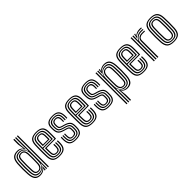

<svg xmlns="http://www.w3.org/2000/svg" viewBox="183 -2045 3491 3491"><g transform="rotate(-45 1928.5 -300.0)"><path d="M417 0H394V-800H417ZM371.2 0H350.2L354 -141.8H349Q337.2 -90.5 298 -59Q258.8 -27.5 205.8 -27.5Q150.2 -27.5 122.9 -59.6Q95.5 -91.8 89.8 -167.8Q85.5 -231.5 85.5 -296.9Q85.5 -362.2 90 -435.8Q95 -509.5 126.1 -540.5Q157.2 -571.5 220.8 -571.5Q267.2 -571.5 299.4 -542.9Q331.5 -514.2 346 -466.2H351.5L348.2 -614.8V-800H371.2ZM195 8.8Q120.5 8.8 86 -32.9Q51.5 -74.5 44.2 -167.5Q39.8 -234.8 39.8 -297.5Q39.8 -360.2 44.2 -435.2Q51 -528.8 90.9 -568.8Q130.8 -608.8 208.5 -608.8Q246 -608.8 273.6 -593.9Q301.2 -579 316.2 -557.5H321.8L302.5 -676V-800H326.8V-655.5L339 -520.5L331.5 -520.8Q311.5 -556 280.6 -573.1Q249.8 -590.2 215.2 -590.2Q147 -590.2 110 -555.9Q73 -521.5 67.2 -435.2Q62.5 -359.8 62.8 -295.8Q63 -231.8 67.2 -167Q73.5 -81.5 105 -45.5Q136.5 -9.5 200.2 -9.5Q240.2 -9.5 276.4 -30Q312.5 -50.5 333 -85.5H338.2L333.2 0H311.2V-7.8L318.8 -43.5H314Q294.8 -19.2 262.8 -5.2Q230.8 8.8 195 8.8ZM216.8 -45.8Q270.5 -45.8 306 -82.9Q341.5 -120 344.8 -178Q348.2 -241.8 348.8 -307.6Q349.2 -373.5 345.5 -424.5Q340.8 -481.8 309.8 -517.4Q278.8 -553 225.5 -553Q169.8 -553 143 -526.2Q116.2 -499.5 112.8 -434.8Q109 -356 109.4 -295.8Q109.8 -235.5 112.8 -167.5Q116 -102.2 140.1 -74Q164.2 -45.8 216.8 -45.8ZM222.8 -64.8Q178.5 -64.8 158.2 -88.8Q138 -112.8 135.5 -168Q132.5 -236.2 132.5 -297.2Q132.5 -358.2 135.5 -434.5Q137.8 -486.2 158.4 -511Q179 -535.8 228.2 -535.8Q274.8 -535.8 297.6 -506.9Q320.5 -478 323.2 -425Q325.8 -374.5 325.9 -308.4Q326 -242.2 323 -178Q320.5 -127.2 295.5 -96Q270.5 -64.8 222.8 -64.8ZM223 -83Q259 -83 278.4 -109.4Q297.8 -135.8 300.2 -178.2Q302 -211.5 302.6 -254Q303.2 -296.5 302.8 -341Q302.2 -385.5 300.2 -424.8Q295.2 -517 228.5 -517Q194 -517 177.4 -498.4Q160.8 -479.8 158.5 -435.2Q155 -359.8 155.1 -297.8Q155.2 -235.8 158.5 -167.8Q160.5 -121.2 176 -102.1Q191.5 -83 223 -83Z M692.2 8.8Q601 8.8 558.2 -26.5Q515.5 -61.8 511 -145Q508.8 -189.8 508.2 -247.8Q507.8 -305.8 508.5 -361.1Q509.2 -416.5 511 -453.5Q516 -537.8 558.5 -573.2Q601 -608.8 690.8 -608.8Q780 -608.8 821.5 -574.1Q863 -539.5 866.8 -457.2Q867.2 -449.8 867.5 -427.9Q867.8 -406 867.9 -377.1Q868 -348.2 867.5 -318.6Q867 -289 865.8 -265.8H622.8Q623 -232.2 623.5 -204.9Q624 -177.5 625.2 -152.2Q627 -115 642.6 -99Q658.2 -83 692.2 -83Q721.5 -83 736 -98.1Q750.5 -113.2 752.5 -150.5Q753.2 -165.8 753.2 -185Q753.2 -204.2 752 -221.5H775Q776 -203.2 776 -183.4Q776 -163.5 775.5 -149.5Q773.2 -104 753.8 -84.2Q734.2 -64.5 692.2 -64.5Q646.5 -64.5 625.6 -84.6Q604.8 -104.8 602.2 -151Q601 -181.2 600.4 -215.8Q599.8 -250.2 599.5 -284.2H843.8Q844.8 -316.8 844.9 -353Q845 -389.2 844.8 -417.9Q844.5 -446.5 844 -456.2Q840.5 -528.2 805 -559.4Q769.5 -590.5 690.8 -590.5Q612.8 -590.5 575.4 -558.8Q538 -527 533.8 -451.8Q532.5 -427 531.8 -389Q531 -351 531 -307.8Q531 -264.5 531.6 -222.4Q532.2 -180.2 533.8 -147.2Q537.5 -74.2 574 -41.9Q610.5 -9.5 692.2 -9.5Q769.5 -9.5 805 -41.2Q840.5 -73 844 -146.2Q844.8 -161.8 844.8 -183.1Q844.8 -204.5 843.2 -221.5H866.2Q867.8 -204.5 867.6 -183.2Q867.5 -162 866.8 -145.5Q862.8 -62.8 822.1 -27Q781.5 8.8 692.2 8.8ZM692.2 -28Q622.8 -28 591.4 -56.1Q560 -84.2 556.8 -148Q555.2 -178.8 554.5 -219.6Q553.8 -260.5 553.9 -303.5Q554 -346.5 554.6 -385Q555.2 -423.5 556.5 -449.8Q560.5 -518.2 593.2 -545.1Q626 -572 690.8 -572Q757.2 -572 787.6 -545.1Q818 -518.2 821 -455.8Q821.5 -446.8 821.8 -422.4Q822 -398 822 -366.1Q822 -334.2 821 -302.8H576.8Q576.8 -260.2 577.4 -220Q578 -179.8 579.5 -150.2Q582.5 -93.8 608.9 -70Q635.2 -46.2 692.2 -46.2Q743.5 -46.2 769.5 -68.6Q795.5 -91 798.2 -147.5Q799 -163 799 -183Q799 -203 797.8 -221.5H820.5Q822 -203.5 821.9 -183.5Q821.8 -163.5 821 -147Q818 -83.2 788 -55.6Q758 -28 692.2 -28ZM576.8 -321.2H798.8Q799.5 -362.5 799.1 -401.5Q798.8 -440.5 798.2 -454.8Q795.8 -507.5 770.8 -530.6Q745.8 -553.8 690.8 -553.8Q635.8 -553.8 609.2 -529.9Q582.8 -506 579.5 -448.5Q578.2 -424.5 577.6 -390.4Q577 -356.2 576.8 -321.2ZM600 -339.8Q600 -360.8 600.8 -393.5Q601.5 -426.2 602.2 -447.2Q605 -495.5 626.1 -515.5Q647.2 -535.5 690.8 -535.5Q733.8 -535.5 753.5 -516.5Q773.2 -497.5 775.2 -454.2Q776 -440.8 776.1 -407.5Q776.2 -374.2 775.8 -339.8ZM623 -358.2H753Q753.5 -388.8 753.1 -416.4Q752.8 -444 752.5 -452.2Q751 -486 737 -501.5Q723 -517 690.8 -517Q657.2 -517 642.2 -500.1Q627.2 -483.2 625.2 -446.2Q624.2 -424.8 623.8 -403.5Q623.2 -382.2 623 -358.2Z M1107 -64.5Q1067.2 -64.5 1047.6 -83.4Q1028 -102.2 1026.2 -149Q1025.8 -163.8 1025.5 -183.4Q1025.2 -203 1026.2 -218H1047.5Q1046.8 -203.5 1046.9 -186.9Q1047 -170.2 1047.8 -149.8Q1049 -113.2 1063.1 -98.1Q1077.2 -83 1107 -83Q1142.5 -83 1158.5 -96.8Q1174.5 -110.5 1175.2 -143.2Q1175.8 -157.2 1175.8 -166.8Q1175.8 -176.2 1175.5 -189Q1175.2 -215.5 1164 -227.5Q1152.8 -239.5 1128.5 -246.2L1073.2 -261.8Q1029.5 -274 1000.4 -290.5Q971.2 -307 955.9 -335.1Q940.5 -363.2 938 -410.2Q937.5 -423.5 937.4 -433.1Q937.2 -442.8 937 -453.2Q934.5 -537.8 977.6 -573.2Q1020.8 -608.8 1112 -608.8Q1196.8 -608.8 1235.4 -573.4Q1274 -538 1279 -456.8Q1279.8 -444.5 1279.6 -424.8Q1279.5 -405 1277.8 -386.5H1256.5Q1258 -404.8 1258.1 -424.6Q1258.2 -444.5 1257.5 -455.5Q1253.8 -527.2 1219.8 -558.9Q1185.8 -590.5 1112 -590.5Q1030.8 -590.5 993.8 -558.1Q956.8 -525.8 958.8 -452.5Q958.8 -442.5 958.8 -432.6Q958.8 -422.8 959.8 -410.2Q963 -367.5 977.1 -343Q991.2 -318.5 1016.6 -304.6Q1042 -290.8 1079 -280.2L1133.8 -264.8Q1167 -255.5 1182.1 -239.4Q1197.2 -223.2 1197.2 -189Q1197.2 -174.8 1197.4 -166.1Q1197.5 -157.5 1197 -142.8Q1196.2 -101.8 1175.6 -83.1Q1155 -64.5 1107 -64.5ZM1107 -28Q1044.8 -28 1015.2 -55Q985.8 -82 983.2 -147.2Q982.5 -163.5 982.5 -183.8Q982.5 -204 983.5 -218H1004.8Q1004 -204.2 1004.1 -184Q1004.2 -163.8 1004.8 -148.2Q1007 -92.5 1031.4 -69.4Q1055.8 -46.2 1107 -46.2Q1165.5 -46.2 1191.6 -68.5Q1217.8 -90.8 1218.8 -143Q1219 -155.5 1219 -165.9Q1219 -176.2 1219 -189Q1219 -233.8 1198.1 -253.2Q1177.2 -272.8 1139 -283.2L1085 -298Q1036.2 -311.2 1010.6 -333.2Q985 -355.2 981.5 -409.8Q980.8 -421.5 980.6 -432.1Q980.5 -442.8 980.5 -452.2Q978.8 -515.2 1010.4 -543.6Q1042 -572 1112 -572Q1175 -572 1204 -544Q1233 -516 1236.2 -454.5Q1236.8 -444 1236.8 -424.1Q1236.8 -404.2 1235.2 -386.5H1214Q1214.5 -404.2 1214.9 -424.2Q1215.2 -444.2 1214.8 -451.5Q1212.8 -506.5 1187.5 -530.1Q1162.2 -553.8 1112 -553.8Q1055 -553.8 1028.9 -529.9Q1002.8 -506 1002 -452.8Q1001.8 -440.5 1002.1 -430.8Q1002.5 -421 1003 -410.5Q1005.2 -364 1027.1 -346Q1049 -328 1090.8 -316.5L1144 -301.8Q1193.8 -287.8 1217.1 -263.5Q1240.5 -239.2 1240.5 -189Q1240.5 -178.2 1240.6 -167.4Q1240.8 -156.5 1240.2 -142.8Q1239.2 -81.5 1208.6 -54.8Q1178 -28 1107 -28ZM1107 8.8Q1023 8.8 983.2 -26.2Q943.5 -61.2 940 -145.5Q939.2 -164.8 939.4 -183.5Q939.5 -202.2 940.8 -218H962.2Q961.2 -204.2 961.1 -184Q961 -163.8 961.5 -146.2Q964.8 -71.5 999.2 -40.5Q1033.8 -9.5 1107 -9.5Q1189.8 -9.5 1225.4 -40.6Q1261 -71.8 1262 -142.5Q1262.5 -157.2 1262.4 -166Q1262.2 -174.8 1262.2 -189Q1262.2 -249.5 1233 -277.1Q1203.8 -304.8 1149.2 -320.2L1096.5 -335Q1063.8 -344.2 1045.2 -358.4Q1026.8 -372.5 1024.8 -410.5Q1024.2 -421.8 1023.9 -431.1Q1023.5 -440.5 1023.8 -452Q1025 -495 1045.8 -515.2Q1066.5 -535.5 1112 -535.5Q1151.5 -535.5 1171.6 -515.8Q1191.8 -496 1193.2 -450.8Q1194 -428 1192.8 -386.5H1171.5Q1172.2 -405 1172.2 -424Q1172.2 -443 1172 -449.8Q1170 -485.2 1154.4 -501.1Q1138.8 -517 1112 -517Q1080 -517 1063.1 -501.9Q1046.2 -486.8 1045.5 -452Q1044.8 -430.2 1046.5 -410.5Q1048.5 -381.2 1062.1 -371.2Q1075.8 -361.2 1102.5 -353.5L1154.2 -338.8Q1218.2 -320.5 1251.1 -288.6Q1284 -256.8 1284 -189Q1284 -174.5 1284 -165.8Q1284 -157 1283.8 -142.5Q1282.5 -62.8 1242.2 -27Q1202 8.8 1107 8.8Z M1539.8 8.8Q1448.5 8.8 1405.8 -26.5Q1363 -61.8 1358.5 -145Q1356.2 -189.8 1355.8 -247.8Q1355.2 -305.8 1356 -361.1Q1356.8 -416.5 1358.5 -453.5Q1363.5 -537.8 1406 -573.2Q1448.5 -608.8 1538.2 -608.8Q1627.5 -608.8 1669 -574.1Q1710.5 -539.5 1714.2 -457.2Q1714.8 -449.8 1715 -427.9Q1715.2 -406 1715.4 -377.1Q1715.5 -348.2 1715 -318.6Q1714.5 -289 1713.2 -265.8H1470.2Q1470.5 -232.2 1471 -204.9Q1471.5 -177.5 1472.8 -152.2Q1474.5 -115 1490.1 -99Q1505.8 -83 1539.8 -83Q1569 -83 1583.5 -98.1Q1598 -113.2 1600 -150.5Q1600.8 -165.8 1600.8 -185Q1600.8 -204.2 1599.5 -221.5H1622.5Q1623.5 -203.2 1623.5 -183.4Q1623.5 -163.5 1623 -149.5Q1620.8 -104 1601.2 -84.2Q1581.8 -64.5 1539.8 -64.5Q1494 -64.5 1473.1 -84.6Q1452.2 -104.8 1449.8 -151Q1448.5 -181.2 1447.9 -215.8Q1447.2 -250.2 1447 -284.2H1691.2Q1692.2 -316.8 1692.4 -353Q1692.5 -389.2 1692.2 -417.9Q1692 -446.5 1691.5 -456.2Q1688 -528.2 1652.5 -559.4Q1617 -590.5 1538.2 -590.5Q1460.2 -590.5 1422.9 -558.8Q1385.5 -527 1381.2 -451.8Q1380 -427 1379.2 -389Q1378.5 -351 1378.5 -307.8Q1378.5 -264.5 1379.1 -222.4Q1379.8 -180.2 1381.2 -147.2Q1385 -74.2 1421.5 -41.9Q1458 -9.5 1539.8 -9.5Q1617 -9.5 1652.5 -41.2Q1688 -73 1691.5 -146.2Q1692.2 -161.8 1692.2 -183.1Q1692.2 -204.5 1690.8 -221.5H1713.8Q1715.2 -204.5 1715.1 -183.2Q1715 -162 1714.2 -145.5Q1710.2 -62.8 1669.6 -27Q1629 8.8 1539.8 8.8ZM1539.8 -28Q1470.2 -28 1438.9 -56.1Q1407.5 -84.2 1404.2 -148Q1402.8 -178.8 1402 -219.6Q1401.2 -260.5 1401.4 -303.5Q1401.5 -346.5 1402.1 -385Q1402.8 -423.5 1404 -449.8Q1408 -518.2 1440.8 -545.1Q1473.5 -572 1538.2 -572Q1604.8 -572 1635.1 -545.1Q1665.5 -518.2 1668.5 -455.8Q1669 -446.8 1669.2 -422.4Q1669.5 -398 1669.5 -366.1Q1669.5 -334.2 1668.5 -302.8H1424.2Q1424.2 -260.2 1424.9 -220Q1425.5 -179.8 1427 -150.2Q1430 -93.8 1456.4 -70Q1482.8 -46.2 1539.8 -46.2Q1591 -46.2 1617 -68.6Q1643 -91 1645.8 -147.5Q1646.5 -163 1646.5 -183Q1646.5 -203 1645.2 -221.5H1668Q1669.5 -203.5 1669.4 -183.5Q1669.2 -163.5 1668.5 -147Q1665.5 -83.2 1635.5 -55.6Q1605.5 -28 1539.8 -28ZM1424.2 -321.2H1646.2Q1647 -362.5 1646.6 -401.5Q1646.2 -440.5 1645.8 -454.8Q1643.2 -507.5 1618.2 -530.6Q1593.2 -553.8 1538.2 -553.8Q1483.2 -553.8 1456.8 -529.9Q1430.2 -506 1427 -448.5Q1425.8 -424.5 1425.1 -390.4Q1424.5 -356.2 1424.2 -321.2ZM1447.5 -339.8Q1447.5 -360.8 1448.2 -393.5Q1449 -426.2 1449.8 -447.2Q1452.5 -495.5 1473.6 -515.5Q1494.8 -535.5 1538.2 -535.5Q1581.2 -535.5 1601 -516.5Q1620.8 -497.5 1622.8 -454.2Q1623.5 -440.8 1623.6 -407.5Q1623.8 -374.2 1623.2 -339.8ZM1470.5 -358.2H1600.5Q1601 -388.8 1600.6 -416.4Q1600.2 -444 1600 -452.2Q1598.5 -486 1584.5 -501.5Q1570.5 -517 1538.2 -517Q1504.8 -517 1489.8 -500.1Q1474.8 -483.2 1472.8 -446.2Q1471.8 -424.8 1471.2 -403.5Q1470.8 -382.2 1470.5 -358.2Z M1954.5 -64.5Q1914.8 -64.5 1895.1 -83.4Q1875.5 -102.2 1873.8 -149Q1873.2 -163.8 1873 -183.4Q1872.8 -203 1873.8 -218H1895Q1894.2 -203.5 1894.4 -186.9Q1894.5 -170.2 1895.2 -149.8Q1896.5 -113.2 1910.6 -98.1Q1924.8 -83 1954.5 -83Q1990 -83 2006 -96.8Q2022 -110.5 2022.8 -143.2Q2023.2 -157.2 2023.2 -166.8Q2023.2 -176.2 2023 -189Q2022.8 -215.5 2011.5 -227.5Q2000.2 -239.5 1976 -246.2L1920.8 -261.8Q1877 -274 1847.9 -290.5Q1818.8 -307 1803.4 -335.1Q1788 -363.2 1785.5 -410.2Q1785 -423.5 1784.9 -433.1Q1784.8 -442.8 1784.5 -453.2Q1782 -537.8 1825.1 -573.2Q1868.2 -608.8 1959.5 -608.8Q2044.2 -608.8 2082.9 -573.4Q2121.5 -538 2126.5 -456.8Q2127.2 -444.5 2127.1 -424.8Q2127 -405 2125.2 -386.5H2104Q2105.5 -404.8 2105.6 -424.6Q2105.8 -444.5 2105 -455.5Q2101.2 -527.2 2067.2 -558.9Q2033.2 -590.5 1959.5 -590.5Q1878.2 -590.5 1841.2 -558.1Q1804.2 -525.8 1806.2 -452.5Q1806.2 -442.5 1806.2 -432.6Q1806.2 -422.8 1807.2 -410.2Q1810.5 -367.5 1824.6 -343Q1838.8 -318.5 1864.1 -304.6Q1889.5 -290.8 1926.5 -280.2L1981.2 -264.8Q2014.5 -255.5 2029.6 -239.4Q2044.8 -223.2 2044.8 -189Q2044.8 -174.8 2044.9 -166.1Q2045 -157.5 2044.5 -142.8Q2043.8 -101.8 2023.1 -83.1Q2002.5 -64.5 1954.5 -64.5ZM1954.5 -28Q1892.2 -28 1862.8 -55Q1833.2 -82 1830.8 -147.2Q1830 -163.5 1830 -183.8Q1830 -204 1831 -218H1852.2Q1851.5 -204.2 1851.6 -184Q1851.8 -163.8 1852.2 -148.2Q1854.5 -92.5 1878.9 -69.4Q1903.2 -46.2 1954.5 -46.2Q2013 -46.2 2039.1 -68.5Q2065.2 -90.8 2066.2 -143Q2066.5 -155.5 2066.5 -165.9Q2066.5 -176.2 2066.5 -189Q2066.5 -233.8 2045.6 -253.2Q2024.8 -272.8 1986.5 -283.2L1932.5 -298Q1883.8 -311.2 1858.1 -333.2Q1832.5 -355.2 1829 -409.8Q1828.2 -421.5 1828.1 -432.1Q1828 -442.8 1828 -452.2Q1826.2 -515.2 1857.9 -543.6Q1889.5 -572 1959.5 -572Q2022.5 -572 2051.5 -544Q2080.5 -516 2083.8 -454.5Q2084.2 -444 2084.2 -424.1Q2084.2 -404.2 2082.8 -386.5H2061.5Q2062 -404.2 2062.4 -424.2Q2062.8 -444.2 2062.2 -451.5Q2060.2 -506.5 2035 -530.1Q2009.8 -553.8 1959.5 -553.8Q1902.5 -553.8 1876.4 -529.9Q1850.2 -506 1849.5 -452.8Q1849.2 -440.5 1849.6 -430.8Q1850 -421 1850.5 -410.5Q1852.8 -364 1874.6 -346Q1896.5 -328 1938.2 -316.5L1991.5 -301.8Q2041.2 -287.8 2064.6 -263.5Q2088 -239.2 2088 -189Q2088 -178.2 2088.1 -167.4Q2088.2 -156.5 2087.8 -142.8Q2086.8 -81.5 2056.1 -54.8Q2025.5 -28 1954.5 -28ZM1954.5 8.8Q1870.5 8.8 1830.8 -26.2Q1791 -61.2 1787.5 -145.5Q1786.8 -164.8 1786.9 -183.5Q1787 -202.2 1788.2 -218H1809.8Q1808.8 -204.2 1808.6 -184Q1808.5 -163.8 1809 -146.2Q1812.2 -71.5 1846.8 -40.5Q1881.2 -9.5 1954.5 -9.5Q2037.2 -9.5 2072.9 -40.6Q2108.5 -71.8 2109.5 -142.5Q2110 -157.2 2109.9 -166Q2109.8 -174.8 2109.8 -189Q2109.8 -249.5 2080.5 -277.1Q2051.2 -304.8 1996.8 -320.2L1944 -335Q1911.2 -344.2 1892.8 -358.4Q1874.2 -372.5 1872.2 -410.5Q1871.8 -421.8 1871.4 -431.1Q1871 -440.5 1871.2 -452Q1872.5 -495 1893.2 -515.2Q1914 -535.5 1959.5 -535.5Q1999 -535.5 2019.1 -515.8Q2039.2 -496 2040.8 -450.8Q2041.5 -428 2040.2 -386.5H2019Q2019.8 -405 2019.8 -424Q2019.8 -443 2019.5 -449.8Q2017.5 -485.2 2001.9 -501.1Q1986.2 -517 1959.5 -517Q1927.5 -517 1910.6 -501.9Q1893.8 -486.8 1893 -452Q1892.2 -430.2 1894 -410.5Q1896 -381.2 1909.6 -371.2Q1923.2 -361.2 1950 -353.5L2001.8 -338.8Q2065.8 -320.5 2098.6 -288.6Q2131.5 -256.8 2131.5 -189Q2131.5 -174.5 2131.5 -165.8Q2131.5 -157 2131.2 -142.5Q2130 -62.8 2089.8 -27Q2049.5 8.8 1954.5 8.8Z M2304.8 200V39L2298.8 -79.2H2304Q2322 -48.2 2354.8 -29Q2387.5 -9.8 2426.2 -9.8Q2490 -9.8 2524.2 -44.2Q2558.5 -78.8 2564.2 -164.2Q2568.5 -231 2569.1 -297.6Q2569.8 -364.2 2565.2 -432.2Q2558.8 -519.5 2526.8 -555Q2494.8 -590.5 2432 -590.5Q2391.8 -590.5 2355.2 -569.9Q2318.8 -549.2 2298.5 -514.5H2293.2L2300.2 -600H2322.2V-592.2L2312.8 -556.5H2317.5Q2337 -581 2369.4 -594.9Q2401.8 -608.8 2437 -608.8Q2510.5 -608.8 2545.6 -567.8Q2580.8 -526.8 2587.8 -433.2Q2592.2 -365.5 2592 -301.4Q2591.8 -237.2 2587.2 -164.5Q2580.5 -70.8 2543.9 -31Q2507.2 8.8 2435 8.8Q2402.8 8.8 2372.8 -4.1Q2342.8 -17 2322.8 -42.5H2317.2L2329 63V200ZM2214.5 200V-600H2237.5V200ZM2260.2 200V-600H2283.2L2277.5 -458.2H2282.8Q2294.5 -509.5 2334.1 -541Q2373.8 -572.5 2426.5 -572.5Q2483.2 -572.5 2510 -539.8Q2536.8 -507 2542.2 -433Q2546.8 -366.2 2546.5 -303Q2546.2 -239.8 2541.5 -164.8Q2536.8 -93.8 2507.4 -61.8Q2478 -29.8 2417.5 -28.5Q2369.5 -27.5 2334.8 -57.8Q2300 -88 2285.5 -133.8H2280.5L2283.2 14.8V200ZM2412.8 -47Q2464.8 -47 2490 -74.4Q2515.2 -101.8 2518.8 -165Q2522.5 -242.8 2522.5 -304.2Q2522.5 -365.8 2519.5 -431.5Q2516.2 -499.2 2491.4 -526.8Q2466.5 -554.2 2415.5 -554.2Q2361.2 -554.2 2325.6 -516.9Q2290 -479.5 2286.8 -422Q2283.5 -362.2 2282.9 -294.6Q2282.2 -227 2286 -175.5Q2290.5 -121.8 2323.9 -84.4Q2357.2 -47 2412.8 -47ZM2409.8 -64.2Q2362 -64.2 2336.5 -94.4Q2311 -124.5 2308.2 -175.5Q2305.5 -232.2 2305.8 -298Q2306 -363.8 2308.5 -422Q2311 -474.2 2337 -504.8Q2363 -535.2 2409.5 -535.2Q2452.8 -535.2 2473.4 -511.8Q2494 -488.2 2496.8 -432.2Q2499.5 -367 2499.2 -305.6Q2499 -244.2 2496 -165Q2493.8 -114.5 2474.2 -89.4Q2454.8 -64.2 2409.8 -64.2ZM2409.8 -83Q2440.2 -83 2455.6 -102.4Q2471 -121.8 2473.2 -165.5Q2476.8 -243 2476.8 -305.4Q2476.8 -367.8 2473.8 -432Q2471.5 -478.2 2456.4 -497.6Q2441.2 -517 2409.5 -517Q2373 -517 2353.4 -490.6Q2333.8 -464.2 2331.2 -421.5Q2329.5 -389.5 2328.8 -347.2Q2328 -305 2328.6 -259.9Q2329.2 -214.8 2331.2 -175Q2333.5 -133 2353.5 -108Q2373.5 -83 2409.8 -83Z M2855.8 8.8Q2764.5 8.8 2721.8 -26.5Q2679 -61.8 2674.5 -145Q2672.2 -189.8 2671.8 -247.8Q2671.2 -305.8 2672 -361.1Q2672.8 -416.5 2674.5 -453.5Q2679.5 -537.8 2722 -573.2Q2764.5 -608.8 2854.2 -608.8Q2943.5 -608.8 2985 -574.1Q3026.5 -539.5 3030.2 -457.2Q3030.8 -449.8 3031 -427.9Q3031.2 -406 3031.4 -377.1Q3031.5 -348.2 3031 -318.6Q3030.5 -289 3029.2 -265.8H2786.2Q2786.5 -232.2 2787 -204.9Q2787.5 -177.5 2788.8 -152.2Q2790.5 -115 2806.1 -99Q2821.8 -83 2855.8 -83Q2885 -83 2899.5 -98.1Q2914 -113.2 2916 -150.5Q2916.8 -165.8 2916.8 -185Q2916.8 -204.2 2915.5 -221.5H2938.5Q2939.5 -203.2 2939.5 -183.4Q2939.5 -163.5 2939 -149.5Q2936.8 -104 2917.2 -84.2Q2897.8 -64.5 2855.8 -64.5Q2810 -64.5 2789.1 -84.6Q2768.2 -104.8 2765.8 -151Q2764.5 -181.2 2763.9 -215.8Q2763.2 -250.2 2763 -284.2H3007.2Q3008.2 -316.8 3008.4 -353Q3008.5 -389.2 3008.2 -417.9Q3008 -446.5 3007.5 -456.2Q3004 -528.2 2968.5 -559.4Q2933 -590.5 2854.2 -590.5Q2776.2 -590.5 2738.9 -558.8Q2701.5 -527 2697.2 -451.8Q2696 -427 2695.2 -389Q2694.5 -351 2694.5 -307.8Q2694.5 -264.5 2695.1 -222.4Q2695.8 -180.2 2697.2 -147.2Q2701 -74.2 2737.5 -41.9Q2774 -9.5 2855.8 -9.5Q2933 -9.5 2968.5 -41.2Q3004 -73 3007.5 -146.2Q3008.2 -161.8 3008.2 -183.1Q3008.2 -204.5 3006.8 -221.5H3029.8Q3031.2 -204.5 3031.1 -183.2Q3031 -162 3030.2 -145.5Q3026.2 -62.8 2985.6 -27Q2945 8.8 2855.8 8.8ZM2855.8 -28Q2786.2 -28 2754.9 -56.1Q2723.5 -84.2 2720.2 -148Q2718.8 -178.8 2718 -219.6Q2717.2 -260.5 2717.4 -303.5Q2717.5 -346.5 2718.1 -385Q2718.8 -423.5 2720 -449.8Q2724 -518.2 2756.8 -545.1Q2789.5 -572 2854.2 -572Q2920.8 -572 2951.1 -545.1Q2981.5 -518.2 2984.5 -455.8Q2985 -446.8 2985.2 -422.4Q2985.5 -398 2985.5 -366.1Q2985.5 -334.2 2984.5 -302.8H2740.2Q2740.2 -260.2 2740.9 -220Q2741.5 -179.8 2743 -150.2Q2746 -93.8 2772.4 -70Q2798.8 -46.2 2855.8 -46.2Q2907 -46.2 2933 -68.6Q2959 -91 2961.8 -147.5Q2962.5 -163 2962.5 -183Q2962.5 -203 2961.2 -221.5H2984Q2985.5 -203.5 2985.4 -183.5Q2985.2 -163.5 2984.5 -147Q2981.5 -83.2 2951.5 -55.6Q2921.5 -28 2855.8 -28ZM2740.2 -321.2H2962.2Q2963 -362.5 2962.6 -401.5Q2962.2 -440.5 2961.8 -454.8Q2959.2 -507.5 2934.2 -530.6Q2909.2 -553.8 2854.2 -553.8Q2799.2 -553.8 2772.8 -529.9Q2746.2 -506 2743 -448.5Q2741.8 -424.5 2741.1 -390.4Q2740.5 -356.2 2740.2 -321.2ZM2763.5 -339.8Q2763.5 -360.8 2764.2 -393.5Q2765 -426.2 2765.8 -447.2Q2768.5 -495.5 2789.6 -515.5Q2810.8 -535.5 2854.2 -535.5Q2897.2 -535.5 2917 -516.5Q2936.8 -497.5 2938.8 -454.2Q2939.5 -440.8 2939.6 -407.5Q2939.8 -374.2 2939.2 -339.8ZM2786.5 -358.2H2916.5Q2917 -388.8 2916.6 -416.4Q2916.2 -444 2916 -452.2Q2914.5 -486 2900.5 -501.5Q2886.5 -517 2854.2 -517Q2820.8 -517 2805.8 -500.1Q2790.8 -483.2 2788.8 -446.2Q2787.8 -424.8 2787.2 -403.5Q2786.8 -382.2 2786.5 -358.2Z M3197.5 -516.5 3209 -578.5V-600H3231.8L3232 -593.2L3217.2 -553.5H3221.5Q3240.8 -578 3276.4 -590.4Q3312 -602.8 3346.2 -602.8Q3354.8 -602.8 3367.6 -602.2Q3380.5 -601.8 3389.8 -600.8V-581Q3382.2 -582 3370 -582.5Q3357.8 -583 3347.2 -583Q3300.5 -583 3262.9 -567.1Q3225.2 -551.2 3202.5 -516.5ZM3163.2 0V-600H3186L3186.2 -542L3181.5 -468.5H3187Q3206.5 -516.5 3245.6 -539.8Q3284.8 -563 3335.5 -563Q3348.8 -563 3366 -562.4Q3383.2 -561.8 3389.8 -561V-541.2Q3381.2 -542 3362.9 -542.5Q3344.5 -543 3330.8 -543Q3286.2 -543 3254 -525Q3221.8 -507 3204.2 -478.2Q3186.8 -449.5 3186.8 -417.2V0ZM3117.5 0V-600H3140.5V0ZM3209.2 0V-419Q3209.2 -467.2 3242.2 -494.1Q3275.2 -521 3321 -521Q3337.5 -521 3356.5 -521Q3375.5 -521 3389.8 -520.8V-500.8Q3376 -501 3356.2 -501.1Q3336.5 -501.2 3321 -501.2Q3285 -501.2 3259.1 -481.9Q3233.2 -462.5 3233.2 -421.2V0Z M3630.8 8.8Q3534.8 8.8 3493.2 -32Q3451.8 -72.8 3447 -162Q3443.5 -232.2 3443.2 -298Q3443 -363.8 3447 -438.5Q3452 -530.8 3495.5 -569.8Q3539 -608.8 3630.8 -608.8Q3724 -608.8 3766.5 -569.1Q3809 -529.5 3813.8 -438.2Q3817.2 -368 3817.4 -300.5Q3817.5 -233 3813.8 -162Q3808.5 -69.5 3765.4 -30.4Q3722.2 8.8 3630.8 8.8ZM3630.8 -9.5Q3712.5 -9.5 3749.4 -45.6Q3786.2 -81.8 3790.8 -163.2Q3794.5 -232.8 3794.5 -297.9Q3794.5 -363 3790.8 -437Q3786.8 -518 3750.1 -554.2Q3713.5 -590.5 3630.8 -590.5Q3549 -590.5 3511.8 -554.8Q3474.5 -519 3469.8 -437Q3465.8 -357 3466.1 -294.2Q3466.5 -231.5 3469.8 -163.2Q3474 -82.2 3510.8 -45.9Q3547.5 -9.5 3630.8 -9.5ZM3630.8 -28Q3558.5 -28 3527.5 -60.8Q3496.5 -93.5 3492.5 -165Q3489 -235.5 3488.9 -298.9Q3488.8 -362.2 3492.8 -435.8Q3496.8 -509.5 3529.1 -540.8Q3561.5 -572 3630.8 -572Q3701 -572 3732.6 -540.1Q3764.2 -508.2 3768 -436.2Q3771.8 -361 3771.8 -298.4Q3771.8 -235.8 3768 -164.5Q3764 -92.8 3732.6 -60.4Q3701.2 -28 3630.8 -28ZM3630.8 -46.2Q3688.5 -46.2 3715 -74.1Q3741.5 -102 3745.2 -166.8Q3748.5 -232 3748.6 -295.1Q3748.8 -358.2 3745.2 -434Q3742 -499.2 3714.9 -526.5Q3687.8 -553.8 3630.8 -553.8Q3570.8 -553.8 3544.9 -525Q3519 -496.2 3515.5 -433.8Q3512 -366.8 3511.9 -303.2Q3511.8 -239.8 3515.5 -165.8Q3519 -102 3545.5 -74.1Q3572 -46.2 3630.8 -46.2ZM3630.8 -64.5Q3584.2 -64.5 3562.8 -88.2Q3541.2 -112 3538.5 -166.5Q3535 -237.5 3534.9 -300Q3534.8 -362.5 3538.5 -433Q3541.5 -488.5 3563.2 -512Q3585 -535.5 3630.8 -535.5Q3676.8 -535.5 3698.1 -511.8Q3719.5 -488 3722.2 -433.2Q3726 -356.8 3725.9 -294.1Q3725.8 -231.5 3722.2 -167.5Q3719.2 -112.5 3698 -88.5Q3676.8 -64.5 3630.8 -64.5ZM3630.8 -83Q3665.2 -83 3681 -103Q3696.8 -123 3699.5 -168.5Q3702.5 -231.5 3702.9 -292.5Q3703.2 -353.5 3699.5 -432.2Q3697.2 -476.8 3681.5 -496.9Q3665.8 -517 3630.8 -517Q3594.8 -517 3579.2 -496.4Q3563.8 -475.8 3561.2 -432Q3557.5 -359.5 3557.6 -299.6Q3557.8 -239.8 3561.2 -167.5Q3563.8 -123.5 3579.5 -103.2Q3595.2 -83 3630.8 -83Z"/></g></svg>

Font: Big Shoulders Inline Text
Style: Bold
Weight: 700
Designer: Patric King
Foundry: XO Type Co
Version: Version 1.000